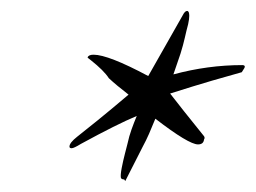

<svg xmlns="http://www.w3.org/2000/svg" viewBox="-20 -508 468 351"><path d="M209 -177 207 -180Q202 -180 201 -183Q200 -188 202.5 -201Q205 -214 208.5 -227.5Q212 -241 213 -245Q216 -259 220.5 -271.5Q225 -284 230 -296Q194 -281 128 -245Q115 -237 111 -237Q107 -237 107 -240Q107 -247 121 -258Q135 -269 158.5 -288Q182 -307 215 -335Q193 -352 179 -365Q170 -379 146 -398Q143 -400 141.5 -401.5Q140 -403 140 -403Q142 -408 151 -408Q178 -408 251 -369L314 -480Q318 -488 322 -488Q326 -488 326 -479Q326 -476 325.5 -472.5Q325 -469 324 -464Q321 -453 318 -439.5Q315 -426 310 -410Q306 -399 303 -389.5Q300 -380 297 -372Q360 -389 423 -389Q429 -389 427 -384L422 -376Q400 -370 367.5 -360.5Q335 -351 291 -337Q301 -324 316.5 -304.5Q332 -285 353 -259Q355 -256 353 -253Q352 -244 342 -244Q325 -244 264 -291Q258 -276 252.5 -263.5Q247 -251 241 -240Z"/></svg>

Font: Grey Qo
Style: Regular
Weight: 400
Designer: Robert E. Leuschke
Foundry: Robert E. Leuschke
Version: Version 2.010